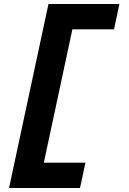

<svg xmlns="http://www.w3.org/2000/svg" viewBox="-20 -720 640 955"><path d="M25 215 221 -700H574L547 -574H340L198 89H405L378 215Z"/></svg>

Font: Red Hat Mono
Style: Italic
Weight: 400
Italic angle: -12°
Monospace: yes
Designer: Pentagram, MCKL
Foundry: MCKL
Version: Version 1.030